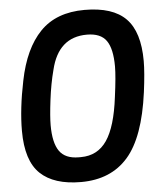

<svg xmlns="http://www.w3.org/2000/svg" viewBox="-56 -842 776 904"><g transform="rotate(-5 332.5 -390.0)"><path d="M291 13Q163 13 98.5 -48.5Q34 -110 34 -251Q34 -355 61 -486Q91 -636 167 -714.5Q243 -793 377 -793Q510 -793 572 -730Q634 -667 634 -529Q634 -475 622 -383Q594 -172 513 -79.5Q432 13 291 13ZM300 -104Q379 -104 423 -168.5Q467 -233 484 -372Q497 -469 497 -515Q497 -599 470 -637.5Q443 -676 378 -676Q243 -676 207 -525Q190 -461 180.5 -384Q171 -307 171 -266Q171 -183 198.5 -143.5Q226 -104 290 -104Z"/></g></svg>

Font: Tanohe Sans SemiBold
Style: Italic
Weight: 600
Designer: Village Type and Design LLC & Cristiano Sobral
Foundry: Cooper Hewitt Smithsonian Design Museum
Version: Version 1.00;September 29, 2021;FontCreator 13.0.0.2655 64-b